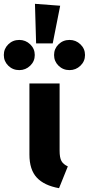

<svg xmlns="http://www.w3.org/2000/svg" viewBox="-100 -968 465 1005"><path d="M83 -948 215 -938 176 -741H89ZM1 -759Q34 -759 58 -736Q82 -713 82 -680Q82 -647 58 -624Q34 -601 1 -601Q-33 -601 -56.5 -624Q-80 -647 -80 -680Q-80 -713 -56.5 -736Q-33 -759 1 -759ZM264 -759Q297 -759 321 -736Q345 -713 345 -680Q345 -647 321 -624Q297 -601 264 -601Q230 -601 206.5 -624Q183 -647 183 -680Q183 -713 206.5 -736Q230 -759 264 -759ZM212 -531V-179Q212 -143 221.5 -125.5Q231 -108 255 -97L209 17Q131 3 92.5 -38.5Q54 -80 54 -159V-531Z"/></svg>

Font: FiraGO
Style: Bold
Weight: 700
Designer: bBox Type
Foundry: bBox Type GmbH
Version: Version 1.001;PS 001.001;hotconv 1.0.88;makeotf.lib2.5.64775